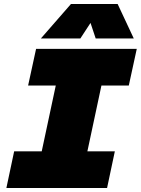

<svg xmlns="http://www.w3.org/2000/svg" viewBox="-20 -943 706 963"><path d="M150 0 299 -698H528L379 0ZM161 -698H666L626 -514H121ZM51 -184H556L517 0H12ZM185 -750 336 -923H570L651 -750H460L434 -828L383 -750Z"/></svg>

Font: Azeret Mono Thin Black
Style: Italic
Weight: 900
Italic angle: -12°
Version: Version 1.002